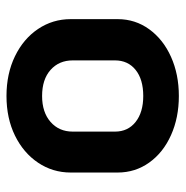

<svg xmlns="http://www.w3.org/2000/svg" viewBox="-10 -538 558 577"><g transform="rotate(-90 268.5 -250.0)"><path d="M38 -175V-316Q38 -370 67.5 -414Q97 -458 149 -483.5Q201 -509 268 -509Q335 -509 387.5 -483.5Q440 -458 469.5 -414Q499 -370 499 -316V-175Q499 -122 468.5 -80Q438 -38 385.5 -14.5Q333 9 268 9Q203 9 150.5 -14.5Q98 -38 68 -80Q38 -122 38 -175ZM375 -183V-310Q375 -351 346.5 -376.5Q318 -402 268 -402Q219 -402 190 -376.5Q161 -351 161 -310V-183Q161 -144 190 -121Q219 -98 268 -98Q318 -98 346.5 -121Q375 -144 375 -183Z"/></g></svg>

Font: K2D
Style: Bold
Weight: 700
Designer: Katatrad Aksorn Co.,Ltd.
Foundry: Cadson Demak Co.,Ltd.
Version: Version 1.000; ttfautohint (v1.6)